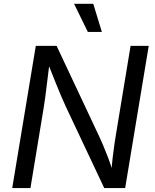

<svg xmlns="http://www.w3.org/2000/svg" viewBox="-20 -962 793 982"><path d="M42.5 0 163.1 -727.5H269.5L488.3 -262.2Q495.1 -247.6 507.1 -220Q519 -192.4 533 -155.5Q546.9 -118.7 559.6 -75.7H549.3Q551.8 -117.7 556.2 -155.5Q560.5 -193.4 565.4 -225.6Q570.3 -257.8 574.2 -281.2L647.9 -727.5H740.7L620.1 0H513.2L317.9 -414.1Q305.7 -440.4 292.7 -470.5Q279.8 -500.5 262.9 -543Q246.1 -585.4 220.7 -648.9H234.4Q227.1 -589.8 221.4 -544.4Q215.8 -499 211.7 -466.8Q207.5 -434.6 204.1 -415L135.7 0ZM429.2 -798.8 358.9 -942.4H457L501 -798.8Z"/></svg>

Font: Inter
Style: Italic
Weight: 400
Italic angle: -9.3988°
Designer: Rasmus Andersson
Foundry: rsms
Version: Version 4.001;git-66647c0bb